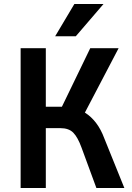

<svg xmlns="http://www.w3.org/2000/svg" viewBox="-20 -948 666 968"><path d="M84 0V-705H211V-410H300L281 -387L435 -705H578L400 -365L344 -405Q380 -398 410 -379Q440 -360 464.5 -328Q489 -296 506 -250L607 0H466L391 -204Q372 -256 349.5 -279Q327 -302 284 -302H211V0ZM258 -765 355 -928H502L362 -765Z"/></svg>

Font: Nunito Sans 7pt Condensed
Style: Bold
Weight: 700
Width: 3
Designer: Vernon Adams
Foundry: Vernon Adams
Version: Version 3.101;gftools[0.9.27]